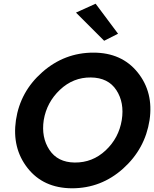

<svg xmlns="http://www.w3.org/2000/svg" viewBox="-20 -998 831 1036"><path d="M390 -930 496 -978 617 -816 542 -778ZM66 -350Q89 -504 208.5 -609Q328 -714 484 -714Q637 -714 723 -607Q809 -500 787 -350Q763 -195 644.5 -88.5Q526 18 368 18Q214 17 129 -91Q44 -199 66 -350ZM216 -350Q202 -257 246.5 -189.5Q291 -122 383 -121Q479 -120 550 -186.5Q621 -253 637 -350Q652 -444 608 -511.5Q564 -579 470 -580Q375 -581 303.5 -513.5Q232 -446 216 -350Z"/></svg>

Font: Jost* 600 Semi
Style: Italic
Weight: 600
Italic angle: -10°
Version: Version 3.500